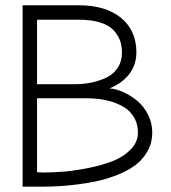

<svg xmlns="http://www.w3.org/2000/svg" viewBox="-20 -701 642 721"><path d="M64.9 0H131.8Q163.6 0 195.1 -1.5Q226.6 -2.9 269.8 -8.3Q313 -13.7 350.3 -22.2Q387.7 -30.8 425.8 -46.4Q463.9 -62 490.7 -82.8Q517.6 -103.5 534.7 -134.5Q551.8 -165.5 551.8 -203.1Q551.8 -238.8 535.9 -270.3Q520 -301.8 495.4 -322.3Q470.7 -342.8 443.4 -355Q416 -367.2 391.1 -369.1Q440.4 -389.2 466.3 -424.1Q492.2 -459 492.2 -503.9Q492.2 -586.4 434.6 -633.8Q377 -681.2 275.9 -681.2H64.9ZM119.1 -627H275.9Q323.7 -627 357.2 -616.2Q390.6 -605.5 407.5 -586.4Q424.3 -567.4 431.2 -547.6Q438 -527.8 438 -503.9Q438 -470.2 421.4 -445.6Q404.8 -420.9 377.2 -408.4Q349.6 -396 320.3 -390.4Q291 -384.8 258.8 -384.8H119.1ZM119.1 -332H303.2Q327.6 -332 351.3 -329.3Q375 -326.7 402.6 -317.9Q430.2 -309.1 450.4 -295.7Q470.7 -282.2 484.4 -258.3Q498 -234.4 498 -203.1Q498 -167.5 470.7 -139.6Q443.4 -111.8 403.6 -96.2Q363.8 -80.6 312.7 -70.3Q261.7 -60.1 220.7 -56.6Q179.7 -53.2 143.1 -53.2Q138.7 -53.2 130.6 -53.7Q122.6 -54.2 119.1 -54.2Z"/></svg>

Font: Comic Neue Angular
Style: Regular
Weight: 400
Designer: Craig Rozynski
Foundry: Craig Rozynski
Version: Version 2.003